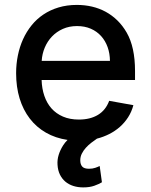

<svg xmlns="http://www.w3.org/2000/svg" viewBox="-20 -573 627 797"><path d="M46.9 -269.2Q46.9 -307.2 54.2 -342.9Q61.4 -378.6 75.6 -410Q89.8 -441.4 111 -467.7Q132.1 -494 160.2 -512.8Q188.2 -531.6 223 -542.1Q257.8 -552.6 299 -552.6Q332 -552.6 362.2 -545.5Q392.4 -538.4 418.9 -524Q445.3 -509.6 467.3 -488.1Q489.3 -466.6 506 -437.5Q540.5 -377.5 540.5 -278.4V-240.8H152.7Q153.8 -205.3 164.1 -175.1Q174.4 -144.9 193.7 -123Q213.1 -101.2 241.5 -89Q269.9 -76.7 307.5 -76.7Q354.4 -76.7 386.7 -96.2Q419 -115.8 433.2 -154.5L533.7 -136.4Q526.3 -108.7 511.7 -86.1Q497.2 -63.6 477.5 -46.2Q457.7 -28.8 433.4 -16.5Q409.1 -4.3 382.5 2.5Q371.1 10.3 358.8 19.7Q346.6 29.1 336.5 40.3Q326.3 51.5 319.8 64.5Q313.2 77.4 313.2 92.7Q313.2 109 321.2 118.3Q329.2 127.5 349.4 127.5Q364.3 127.5 375.5 123.6Q386.7 119.7 393.8 116.1L403.1 183.6Q391 191.1 371.6 198Q352.3 204.9 325.6 204.9Q303.3 204.9 284.3 198.9Q265.3 192.8 251.2 180.9Q237.2 169 228.7 151.6Q220.2 134.2 218.8 111.2Q217.3 90.6 223.4 70.5Q229.4 50.4 242.2 30.2Q249.6 18.5 260.3 7.8Q210.2 0.4 170.6 -22.4Q131 -45.1 103.5 -81Q76 -116.8 61.4 -164.4Q46.9 -212 46.9 -269.2ZM153.1 -320.3H436.4Q436.1 -351.2 426.7 -377.5Q417.3 -403.8 399.7 -423.3Q382.1 -442.8 356.9 -453.8Q331.7 -464.8 299.7 -464.8Q267.4 -464.8 241.1 -453.1Q214.8 -441.4 195.8 -421.5Q176.8 -401.6 165.8 -375.4Q154.8 -349.1 153.1 -320.3Z"/></svg>

Font: Inter P Medium
Style: Regular
Weight: 500
Designer: Rasmus Andersson
Foundry: rsms
Version: Version 3.018;git-588b23468